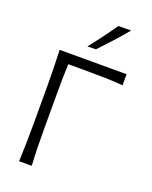

<svg xmlns="http://www.w3.org/2000/svg" viewBox="-175 -1063 912 1155"><g transform="rotate(20 281.5 -485.0)"><path d="M94.5 0Q97 -60 98.2 -115.2Q99.5 -170.5 99.5 -236.5V-475Q99.5 -541 98.2 -597Q97 -653 94.5 -713H523V-642Q470 -646.5 409.8 -648Q349.5 -649.5 268 -649.5H173Q171 -605 170.2 -560.8Q169.5 -516.5 169.5 -465V-236.5Q169.5 -170.5 170.8 -115.2Q172 -60 175.5 0ZM244.5 -789.5Q280 -834 313.2 -878.8Q346.5 -923.5 377.5 -968.5L459 -969.5Q421.5 -923.5 381 -879.2Q340.5 -835 298.5 -790.5Z"/></g></svg>

Font: Commissioner Flair Light
Style: Regular
Weight: 300
Designer: Kostas Bartsokas
Foundry: Kostas Bartsokas
Version: Version 1.000; ttfautohint (v1.8.3)